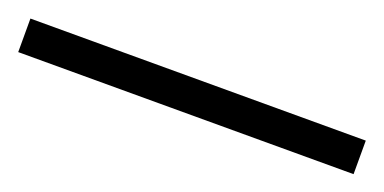

<svg xmlns="http://www.w3.org/2000/svg" viewBox="-19 -70 538 269"><g transform="rotate(20 250.0 65.0)"><path d="M0 40V90H500V40Z"/></g></svg>

Font: Abibas
Style: Medium
Weight: 500
Version: Version 0.3